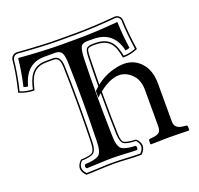

<svg xmlns="http://www.w3.org/2000/svg" viewBox="-167 -825 1037 999"><g transform="rotate(-20 352.0 -325.5)"><path d="M257 -536Q256 -583 246.5 -599.5Q237 -616 210 -616H151Q48 -616 19 -500Q7 -500 -5 -505Q14 -589 20 -653Q20 -656 24 -656Q163 -645 257 -645H343Q442 -645 567 -656Q570 -656 570 -653Q572 -583 583 -508Q572 -503 559 -503Q534 -616 420 -616H388Q361 -616 352.5 -600Q344 -584 342 -536Q339 -442 339 -320Q339 -233 342 -109Q343 -50 362.5 -35Q382 -20 439 -18Q443 -14 443 -7Q443 0 439 5Q419 5 374.5 2.5Q330 0 300 0Q270 0 224.5 2.5Q179 5 160 5Q149 -6 160 -18Q217 -20 236.5 -35Q256 -50 257 -109Q260 -234 260 -321Q260 -429 257 -536ZM226 -535Q225 -552 221.5 -563Q218 -574 211.5 -578.5Q205 -583 201 -584Q197 -585 190 -585H151Q110 -585 85.5 -563.5Q61 -542 49 -492L43 -469H40Q2 -469 -37 -485L-41 -486L-35 -512Q-16 -593 -11 -655L-10 -660Q-10 -660 -8 -666.5Q-6 -673 2.5 -680Q11 -687 25 -687Q164 -676 257 -676H343Q440 -676 566 -687Q582 -687 591.5 -676.5Q601 -666 601 -653Q603 -585 617 -492V-489L614 -488Q578 -472 537 -472H534L529 -496Q518 -545 492 -565Q466 -585 420 -585Q386 -585 380 -577.5Q374 -570 373 -535Q371 -448 370 -382Q410 -413 452 -426.5Q494 -440 526 -440Q583 -440 621 -398Q659 -356 659 -282V-74Q659 -53 669.5 -42.5Q680 -32 702 -29L720 -27Q729 -26 729 -19V0L727 2Q659 0 620 0L516 2L514 0V-19Q514 -26 522 -27L541 -29Q566 -32 575 -42Q584 -52 584 -74V-274Q584 -330 552.5 -361.5Q521 -393 482 -393Q433 -393 370 -344V-320Q370 -192 373 -110Q374 -69 386.5 -60Q399 -51 450 -48H452L454 -47Q494 -6 453 35L452 36H438Q414 36 370.5 33.5Q327 31 300 31Q266 31 217.5 33.5Q169 36 149 36H147L146 35Q105 -6 146 -47L147 -48H148Q198 -50 211 -60Q224 -70 226 -109Q229 -196 229 -321Q229 -447 226 -535ZM234 -535Q237 -447 237 -321Q237 -196 234 -109Q232 -68 216 -55.5Q200 -43 150 -41Q117 -7 151 28Q169 28 217.5 25.5Q266 23 300 23Q327 23 371 25.5Q415 28 439 28H448Q482 -6 449 -41Q397 -43 382 -55Q367 -67 365 -109Q362 -192 362 -320V-338Q354 -331 342 -320V-357Q352 -367 362 -375Q362 -444 365 -535Q366 -572 375 -582.5Q384 -593 420 -593Q469 -593 497 -571.5Q525 -550 537 -498L541 -480Q576 -480 608 -494Q595 -586 593 -653Q593 -663 585.5 -671.5Q578 -680 566 -679Q440 -668 343 -668H257Q164 -668 25 -679Q14 -679 7.5 -673Q1 -667 0 -664Q-1 -661 -3 -654Q-9 -592 -27 -510L-32 -491Q2 -477 37 -477L41 -494Q54 -546 80.5 -569.5Q107 -593 151 -593H190Q232 -593 234 -535Z"/></g></svg>

Font: Linux Libertine Initials O
Style: Initials
Weight: 400
Designer: Philipp H. Poll
Foundry: Philipp H. Poll
Version: Version 5.0.6